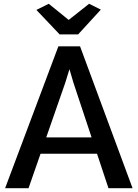

<svg xmlns="http://www.w3.org/2000/svg" viewBox="-20 -996 728 1016"><path d="M131 0H7L289 -751H403.5L681.5 0H554L368.5 -558.5L347.5 -630L325.5 -558.5ZM147 -182.5 167 -269H508L529 -182.5ZM295.5 -814 172.5 -943.5 238 -976 343.5 -890.5 451.5 -976 513.5 -945 393.5 -814Z"/></svg>

Font: Tracken
Style: Regular
Weight: 400
Designer: Eben Sorkin
Foundry: Eben Sorkin
Version: Version 2.001